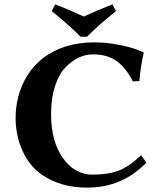

<svg xmlns="http://www.w3.org/2000/svg" viewBox="-20 -853 746 883"><path d="M217.8 -801.8 233.9 -833Q300.8 -807.1 365.2 -776.9Q416 -800.8 497.1 -833L513.2 -801.8Q438 -741.7 379.9 -684.1H350.1Q303.7 -732.9 217.8 -801.8ZM414.1 -658.2Q468.3 -658.2 524.7 -647.2Q581.1 -636.2 609.9 -624.5L639.2 -612.8L641.1 -609.9Q626 -545.9 621.1 -480L590.8 -479Q558.6 -542 515.9 -572.5Q473.1 -603 407.2 -603Q374 -603 342 -588.1Q310.1 -573.2 280.5 -542.7Q251 -512.2 232.9 -456.5Q214.8 -400.9 214.8 -329.1Q214.8 -203.1 269 -126.5Q323.2 -49.8 405.8 -49.8Q477.5 -49.8 525.9 -68.4Q574.2 -86.9 628.9 -139.2L652.8 -105Q542 10.3 379.9 9.8Q260.7 9.8 174.8 -47.9Q116.7 -86.9 84.2 -158Q51.8 -229 51.8 -310.1Q51.8 -393.1 84.5 -465.6Q117.2 -538.1 175.8 -584Q271 -658.2 414.1 -658.2Z"/></svg>

Font: Linux Biolinum O
Style: Bold
Weight: 700
Designer: Philipp H. Poll
Foundry: Philipp H. Poll
Version: Version 1.3.2